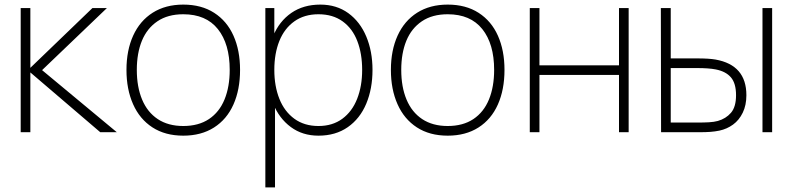

<svg xmlns="http://www.w3.org/2000/svg" viewBox="-20 -575 3448 835"><path d="M70 -540H112V-280L382 -540H445L163 -270L488 0H416L112 -260V0H70Z M530 -271Q530 -356 559.2 -420.2Q588.5 -484.5 644.2 -519.8Q700 -555 777 -555Q856 -555 911.5 -519.2Q967 -483.5 995.5 -419.5Q1024 -355.5 1024 -271Q1024 -185 995.2 -120.5Q966.5 -56 910.8 -20.5Q855 15 777 15Q698.5 15 643 -21Q587.5 -57 558.8 -121.8Q530 -186.5 530 -271ZM979 -271Q979 -384 927.5 -448.5Q876 -513 777 -513Q710 -513 664.8 -482.5Q619.5 -452 597.2 -397.8Q575 -343.5 575 -271Q575 -197 598 -142Q621 -87 666.2 -57Q711.5 -27 777 -27Q843.5 -27 888.8 -57.2Q934 -87.5 956.5 -142.5Q979 -197.5 979 -271Z M1141 -271Q1141 -354 1167.8 -418.2Q1194.5 -482.5 1247 -518.8Q1299.5 -555 1373 -555Q1443.5 -555 1494.8 -517.8Q1546 -480.5 1573 -416Q1600 -351.5 1600 -271Q1600 -189 1572.8 -124Q1545.5 -59 1492.5 -22Q1439.5 15 1365 15Q1295.5 15 1244.8 -22.5Q1194 -60 1167.5 -124.8Q1141 -189.5 1141 -271ZM1134 -540H1173V-115H1176V240H1134ZM1555 -271Q1555 -341.5 1534 -396.2Q1513 -451 1470.2 -482Q1427.5 -513 1365 -513Q1303.5 -513 1260.2 -482.2Q1217 -451.5 1195 -397Q1173 -342.5 1173 -271Q1173 -200.5 1195 -145.2Q1217 -90 1260.2 -58.5Q1303.5 -27 1365 -27Q1426 -27 1468.8 -58.5Q1511.5 -90 1533.2 -145.2Q1555 -200.5 1555 -271Z M1680 -271Q1680 -356 1709.2 -420.2Q1738.5 -484.5 1794.2 -519.8Q1850 -555 1927 -555Q2006 -555 2061.5 -519.2Q2117 -483.5 2145.5 -419.5Q2174 -355.5 2174 -271Q2174 -185 2145.2 -120.5Q2116.5 -56 2060.8 -20.5Q2005 15 1927 15Q1848.5 15 1793 -21Q1737.5 -57 1708.8 -121.8Q1680 -186.5 1680 -271ZM2129 -271Q2129 -384 2077.5 -448.5Q2026 -513 1927 -513Q1860 -513 1814.8 -482.5Q1769.5 -452 1747.2 -397.8Q1725 -343.5 1725 -271Q1725 -197 1748 -142Q1771 -87 1816.2 -57Q1861.5 -27 1927 -27Q1993.5 -27 2038.8 -57.2Q2084 -87.5 2106.5 -142.5Q2129 -197.5 2129 -271Z M2284 -540H2326V-291H2672V-540H2714V0H2672V-249H2326V0H2284Z M2854 -540H2897V-321H3013Q3063.5 -321 3092 -316Q3226 -292 3226 -161Q3226 -117.5 3210.2 -85Q3194.5 -52.5 3168 -33.2Q3141.5 -14 3109 -7Q3089.5 -3 3069.5 -1.5Q3049.5 0 3023 0H2855ZM3102 -49Q3137 -59 3159 -84.5Q3181 -110 3181 -161Q3181 -212.5 3158.8 -238.5Q3136.5 -264.5 3093 -273Q3063 -279 3011 -279H2897V-42H3011Q3041 -42 3063.2 -43.2Q3085.5 -44.5 3102 -49ZM3296 -540H3338V0H3296Z"/></svg>

Font: Tap Sans
Style: Regular
Weight: 400
Designer: Tap Payments
Foundry: Tap Payments
Version: Version 1.001;Glyphs 3.1.2 (3151)